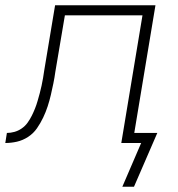

<svg xmlns="http://www.w3.org/2000/svg" viewBox="-52 -540 672 725"><path d="M410 165 481 0H406L486 -482H193L157 -269Q154 -247 149.5 -225Q145 -203 140 -181.5Q135 -160 128 -138.5Q121 -117 111 -96Q101 -75 87.5 -55.5Q74 -36 54 -23Q34 -10 12 -5Q-10 0 -32 0L-26 -38Q-12 -38 2.5 -42Q17 -46 30 -55Q43 -64 52 -76.5Q61 -89 68 -103Q75 -117 80.5 -131Q86 -145 90 -159Q94 -173 98 -187.5Q102 -202 105 -216.5Q108 -231 110.5 -245Q113 -259 115 -274L156 -520H535L455 -38H542L454 165Z"/></svg>

Font: Iosevka Extralight Extended
Style: Italic
Weight: 200
Width: 7
Italic angle: -9°
Monospace: yes
Designer: Belleve Invis
Foundry: Belleve Invis
Version: Version 32.5.0; ttfautohint (v1.8.4)